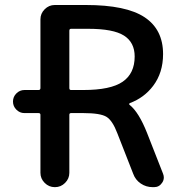

<svg xmlns="http://www.w3.org/2000/svg" viewBox="-20 -774 734 772"><path d="M142.6 -312.5Q142.6 -319.3 134.8 -319.3H78.1Q59.6 -319.3 45.9 -333Q32.2 -346.7 32.2 -365.7Q32.2 -384.8 45.9 -398.4Q59.6 -412.1 78.1 -412.1H134.8Q142.6 -412.1 142.6 -419.9V-696.3Q142.6 -719.7 159.7 -736.8Q176.8 -753.9 200.2 -753.9H325.2Q487.3 -753.9 561.5 -704.6Q635.7 -655.3 635.7 -556.6Q635.7 -481.4 595.7 -428.7Q559.6 -380.9 502 -359.4Q500 -358.4 499.5 -356Q499 -353.5 501 -352.5Q538.1 -323.2 571.3 -239.3L635.7 -75.2Q638.7 -67.4 638.7 -60.5Q638.7 -48.8 631.8 -39.1Q620.1 -21.5 599.6 -21.5H593.8Q567.4 -21.5 545.9 -36.1Q524.4 -50.8 515.6 -75.2L452.1 -237.3Q432.6 -289.1 408.2 -304.2Q383.8 -319.3 315.4 -319.3H265.6Q258.8 -319.3 258.8 -312.5V-79.1Q258.8 -55.7 241.7 -38.6Q224.6 -21.5 201.2 -21.5H200.2Q176.8 -21.5 159.7 -38.6Q142.6 -55.7 142.6 -79.1ZM335 -658.2H265.6Q258.8 -658.2 258.8 -650.4V-419.9Q258.8 -412.1 265.6 -412.1H315.4Q424.8 -412.1 473.1 -445.3Q521.5 -478.5 521.5 -546.9Q521.5 -603.5 478.5 -630.9Q435.5 -658.2 335 -658.2Z"/></svg>

Font: Gen Jyuu Gothic Medium
Style: Regular
Weight: 500
Designer: [Source Han Sans]
Ryoko NISHIZUKA  (kana & ideographs); Paul D. Hunt (Latin, Greek & Cyrillic); Wenlong ZHANG  (bopomofo
Version: Version 1.002.20150607